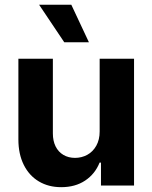

<svg xmlns="http://www.w3.org/2000/svg" viewBox="-20 -776 637 803"><path d="M396.8 -530.3H540.6V0H402.3V-95.9H396.5Q377.6 -48.5 336.1 -20.8Q294.7 6.8 235.9 6.8Q182.9 6.8 142.4 -17.3Q101.9 -41.4 79.4 -86.6Q56.9 -131.8 56.9 -192.8V-530.3H201.1V-218Q201.1 -187 212.4 -163.9Q223.8 -140.8 244.9 -128.3Q266 -115.7 293.7 -115.7Q321.5 -115.7 345 -128.5Q368.5 -141.3 382.7 -166.5Q396.8 -191.8 396.8 -226.1ZM143.6 -756.1H278.3L351.9 -599.2H248.8Z"/></svg>

Font: Pretendard GOV Variable
Style: Regular
Weight: 400
Designer: Base glyphs from Inter by Rasmus Andersson; Hangul glyphs from Noto Sans CJK(Source Han Sans) by Jang Soo-young and Kang
Foundry: Kil Hyung-jin
Version: Version 1.307;Glyphs 3.2 (3192)